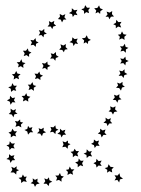

<svg xmlns="http://www.w3.org/2000/svg" viewBox="-20 -598 548 746"><path d="M458 -510ZM298 -449 311 -451 317 -461 322 -449 333 -443 323 -438 321 -427 314 -434 305 -429 307 -441ZM250 -434 260 -441 261 -453 270 -446 282 -448 277 -438 283 -427 272 -429 266 -419 262 -431ZM210 -405 218 -414 215 -426 226 -421 236 -427 235 -415 243 -407 232 -405 228 -395 222 -404ZM175 -370 181 -380 177 -391 188 -388 197 -396 198 -384 208 -377 197 -373 195 -362 187 -371ZM144 -331 149 -342 143 -353 155 -351 164 -359 165 -348 176 -342 165 -337 164 -326 155 -334ZM116 -291 120 -302 114 -312 126 -311 133 -320 136 -309 147 -304 137 -298V-287L127 -294ZM91 -248 95 -260 88 -269H99L106 -279L110 -267L121 -264L111 -257L112 -245L102 -252ZM69 -204 72 -216 64 -225 76 -226 82 -236 86 -225 98 -222 89 -214 90 -203 80 -209ZM22 -64V-76L13 -83L24 -87L28 -98L35 -88H46L39 -78L43 -68L32 -71ZM17 -15 15 -27 5 -33 16 -37 18 -49 26 -40 38 -41 32 -31 37 -21 25 -23ZM21 35 17 23 5 20 15 13V1L24 8L36 5L32 15L39 24L27 25ZM43 80 34 72H21L28 62L24 50L35 55L45 48L44 59L54 63L44 68ZM84 109 72 106 62 113V101L52 93L64 91L69 80L74 89L84 88L79 98ZM134 115 122 118 116 128 111 117 99 114 108 107 107 95 116 101 126 96 125 108ZM183 108 172 113 169 125 161 116H149L156 106L152 95L163 99L170 91L172 102ZM228 88 219 96V108L209 101L198 104L202 93L195 84H207L213 74L217 85ZM269 60 261 69 264 81 253 76 242 82 244 70 236 62 247 60 251 49 257 60ZM305 26 299 36 303 48 292 44 282 52V40L272 33L284 29L286 18L294 27ZM337 -11 332 -1 338 10 326 8 317 16 316 4 305 -1 316 -6 317 -18 326 -9ZM365 -52 361 -41 367 -31 355 -32 348 -23 345 -34 334 -39 344 -45 345 -56 354 -49ZM390 -95 386 -83 394 -74H382L375 -64L371 -76L360 -79L369 -86V-98L379 -91ZM411 -139 408 -128 416 -119 404 -118 398 -108 394 -119 382 -121 391 -129 390 -141 400 -134ZM429 -185 427 -173 436 -165 424 -163 419 -153 413 -163 402 -165 410 -173 408 -185 419 -180ZM444 -232 443 -220 452 -212 440 -210 436 -199 430 -209 418 -210 426 -219 423 -230 434 -226ZM456 -280V-268L465 -261L454 -258L450 -246L443 -256L431 -257L439 -266L435 -277L446 -273ZM464 -329V-317L475 -310L463 -306L460 -295L453 -304L441 -303L448 -313L443 -324L455 -321ZM467 -378 469 -366 480 -361 469 -356 467 -344 459 -353 447 -351 453 -361 447 -371 459 -369ZM465 -428 468 -416 479 -412 469 -406V-393L460 -401L448 -398L453 -409L446 -418H458ZM454 -476 460 -465 472 -463 463 -455 464 -443 454 -449 443 -444 446 -455 438 -463 449 -465ZM432 -521 440 -512 452 -513 446 -503 451 -491 439 -495 430 -488V-499L420 -504L430 -509ZM394 -553 406 -549 416 -555 415 -543 423 -534 411 -533 405 -523 401 -533H390L398 -542ZM346 -566 358 -567 365 -577 369 -566 380 -561 370 -555 369 -544 361 -551 351 -546 354 -557ZM296 -562 307 -566 311 -578 318 -568H330L323 -559L326 -547L315 -551L307 -544L306 -556ZM248 -547 259 -554V-566L269 -558L281 -560L275 -550L281 -539L270 -541L263 -532L260 -543ZM205 -524 213 -533 212 -544 223 -538 234 -543 230 -531 238 -522H227L221 -511L216 -522ZM165 -495 172 -504 170 -516 180 -511 191 -517 189 -506 198 -498 187 -495 183 -485 177 -495ZM130 -460 136 -470 131 -481 143 -478 152 -486V-474L162 -467L151 -464L149 -453L141 -462ZM99 -422 104 -433 98 -443 110 -441 118 -450 120 -438 130 -433 120 -428 119 -416 110 -424ZM72 -380 76 -391 69 -401H81L88 -410L91 -399L102 -394L93 -388V-377L83 -384ZM50 -336 53 -347 45 -356 57 -357 63 -368 67 -356 79 -353 70 -346 71 -334 61 -341ZM33 -289 35 -301 26 -309 37 -311 43 -322 48 -312 60 -310 51 -302 54 -290 43 -295ZM23 -241 22 -253 12 -259 24 -263 28 -275 34 -265H46L39 -256L43 -245L32 -248ZM21 -191 18 -203 7 -208 18 -214 19 -226 28 -217 39 -219 34 -209 40 -200 28 -201ZM32 -142 26 -153 14 -155 22 -163 21 -176 31 -169 42 -174 39 -163 48 -156 36 -154ZM63 -103 52 -109 40 -105 44 -117 38 -128 49 -126 58 -134 59 -124 70 -122 61 -114ZM109 -84H97L89 -75L86 -87L75 -93L86 -97L89 -109L95 -101L106 -104L102 -93ZM159 -84 147 -80 143 -69 136 -79 124 -80 133 -89 130 -100 140 -96 150 -102 149 -90ZM207 -94 197 -89 195 -77 186 -86 174 -84 180 -94 176 -105 187 -103 195 -111 197 -99ZM219 -64 215 -75 203 -78 213 -86V-98L222 -90L234 -94L230 -83L237 -75L225 -74ZM243 -20 234 -28 222 -26 227 -37 223 -49 234 -45 244 -52V-42L254 -38L244 -32ZM284 10 272 6 263 13V0L254 -8L265 -10L270 -20L276 -11H287L280 -1ZM375 47 363 45 355 53 353 42 343 36 353 31 355 19 363 28 375 26 369 37ZM416 72 405 67 396 73 397 62 387 55 398 52 402 40 409 50 422 52 414 60ZM443 111 436 101 425 103 431 93 425 83 437 84 444 75 447 88 458 96 446 99Z"/></svg>

Font: Santa christmas start
Style: Regular
Weight: 400
Designer: MUHAMMAD YONI
Version: Version 001.000